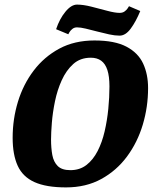

<svg xmlns="http://www.w3.org/2000/svg" viewBox="-20 -805 672 835"><path d="M267 10Q181 10 130 -13Q79 -36 57 -84Q35 -132 35 -206Q35 -287 58 -362.5Q81 -438 126.5 -498Q172 -558 238 -593.5Q304 -629 391 -629Q479 -629 530 -602Q581 -575 602.5 -528.5Q624 -482 624 -422Q624 -340 601 -263Q578 -186 532.5 -124.5Q487 -63 420.5 -26.5Q354 10 267 10ZM286 -65Q327 -65 356 -87.5Q385 -110 404.5 -148Q424 -186 435 -233.5Q446 -281 451 -331.5Q456 -382 456 -429Q456 -473 447 -500.5Q438 -528 420 -541Q402 -554 375 -554Q329 -554 298.5 -526.5Q268 -499 248.5 -456Q229 -413 219 -364Q209 -315 205.5 -271Q202 -227 202 -198Q202 -161 207.5 -131Q213 -101 231 -83Q249 -65 286 -65ZM500 -650Q480 -650 454.5 -655.5Q429 -661 402.5 -668Q376 -675 353 -680.5Q330 -686 315 -686Q303 -686 294.5 -679Q286 -672 282 -665Q278 -658 277 -656L224 -678Q239 -723 264.5 -754Q290 -785 315 -785Q342 -785 377.5 -776Q413 -767 446.5 -758Q480 -749 500 -749Q513 -749 521.5 -755Q530 -761 535 -768.5Q540 -776 541 -778L590 -757Q571 -711 548.5 -680.5Q526 -650 500 -650Z"/></svg>

Font: Manuale ExtraBold
Style: Italic
Weight: 800
Italic angle: -11°
Designer: Eduardo Tunni / Pablo Cosgaya
Foundry: Eduardo Tunni / Pablo Cosgaya
Version: Version 1.002